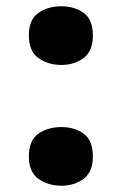

<svg xmlns="http://www.w3.org/2000/svg" viewBox="-20 -580 388 612"><path d="M176 -373Q133 -373 102.5 -395Q72 -417 72 -467Q72 -518 102.5 -539Q133 -560 176 -560Q217 -560 246.5 -539Q276 -518 276 -467Q276 -417 246.5 -395Q217 -373 176 -373ZM176 12Q133 12 102.5 -10Q72 -32 72 -81Q72 -133 102.5 -154Q133 -175 176 -175Q217 -175 246.5 -154Q276 -133 276 -81Q276 -32 246.5 -10Q217 12 176 12Z"/></svg>

Font: Noto Sans Oriya Blk
Style: Regular
Weight: 900
Designer: Amélie Bonet and Sol Matas
Foundry: Google LLC
Version: Version 2.006; ttfautohint (v1.8.4.7-5d5b)